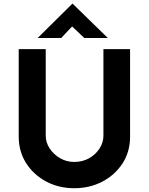

<svg xmlns="http://www.w3.org/2000/svg" viewBox="-20 -999 796 1027"><path d="M224.6 -272.5Q224.6 -237.3 245.6 -205.1Q266.6 -172.9 301.3 -152.8Q335.9 -132.8 377 -132.8Q421.9 -132.8 457 -152.8Q492.2 -172.9 512.7 -205.1Q533.2 -237.3 533.2 -272.5V-736.3H675.8V-268.6Q675.8 -187.5 635.7 -125.5Q595.7 -63.5 527.8 -27.8Q460 7.8 377 7.8Q294.9 7.8 227.5 -27.8Q160.2 -63.5 120.1 -126Q80.1 -188.5 80.1 -268.6V-736.3H224.6ZM430.7 -795.9 352.5 -870.1 386.7 -879.9 307.6 -795.9H181.6L367.2 -979.5H368.2L556.6 -795.9Z"/></svg>

Font: Josefin Sans CFJ
Style: Bold
Weight: 700
Designer: Santiago Orozco
Foundry: Typemade
Version: Version 2.001